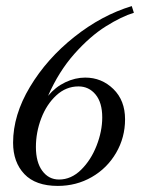

<svg xmlns="http://www.w3.org/2000/svg" viewBox="-20 -599 468 631"><path d="M391 -207Q391 -147 361.5 -96.5Q332 -46 281.5 -17Q231 12 170 12Q97 12 60 -27Q23 -66 23 -130Q23 -221 78.5 -313.5Q134 -406 224 -477.5Q314 -549 413 -579L420 -557Q380 -545 328 -512.5Q276 -480 224.5 -422Q173 -364 138 -284Q162 -313 194.5 -328.5Q227 -344 260 -344Q314 -344 352.5 -306.5Q391 -269 391 -207ZM316 -213Q316 -262 294 -288.5Q272 -315 238 -315Q197 -315 165 -285.5Q133 -256 115.5 -210Q98 -164 98 -116Q98 -66 119 -37.5Q140 -9 174 -9Q214 -9 246.5 -41Q279 -73 297.5 -120.5Q316 -168 316 -213Z"/></svg>

Font: Arapey
Style: Italic
Weight: 400
Italic angle: -12°
Designer: Eduardo Rodriguez Tunni
Foundry: Eduardo Rodriguez Tunni
Version: Version 3.000